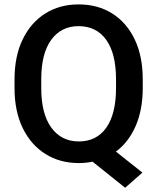

<svg xmlns="http://www.w3.org/2000/svg" viewBox="-20 -741 729 884"><path d="M637.2 -375V-335.9Q637.2 -235.4 604.5 -160.6Q571.8 -85.9 513.7 -43L635.7 53.7L556.2 123.5L406.2 3.4Q376 9.8 342.8 9.8Q255.9 9.8 189.2 -32Q122.6 -73.7 84.7 -151.1Q46.9 -228.5 46.9 -335.9V-375Q46.9 -482.4 84.5 -559.8Q122.1 -637.2 188.5 -679Q254.9 -720.7 341.8 -720.7Q430.2 -720.7 496.6 -679Q563 -637.2 600.1 -559.8Q637.2 -482.4 637.2 -375ZM514.2 -335.9V-376Q514.2 -494.6 469 -557.6Q423.8 -620.6 341.8 -620.6Q261.7 -620.6 215.8 -557.6Q169.9 -494.6 169.9 -376V-335.9Q169.9 -216.8 216.3 -153.3Q262.7 -89.8 342.8 -89.8Q424.8 -89.8 469.5 -153.3Q514.2 -216.8 514.2 -335.9Z"/></svg>

Font: Vazirmatn RD UI FD Medium
Style: Regular
Weight: 500
Designer: Saber Rastikerdar
Foundry: Saber Rastikerdar
Version: Version 33.003